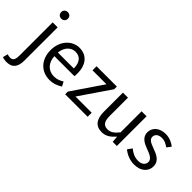

<svg xmlns="http://www.w3.org/2000/svg" viewBox="-79 -1507 2481 2481"><g transform="rotate(45 1162.0 -266.5)"><path d="M35 242C143 242 184 173 184 62V-543H93V62C93 128 80 169 26 169C7 169 -12 164 -26 159L-44 228C-25 236 3 242 35 242ZM138 -655C173 -655 199 -679 199 -716C199 -751 173 -775 138 -775C102 -775 77 -751 77 -716C77 -679 102 -655 138 -655Z M587 13C660 13 718 -11 765 -42L733 -103C692 -76 650 -60 597 -60C494 -60 423 -134 417 -250H783C785 -264 787 -282 787 -302C787 -457 709 -557 570 -557C446 -557 327 -448 327 -271C327 -92 442 13 587 13ZM416 -315C427 -423 495 -484 572 -484C657 -484 707 -425 707 -315Z M864 0H1275V-74H979L1266 -494V-543H895V-469H1150L864 -49Z M1544 13C1618 13 1672 -26 1723 -85H1726L1733 0H1809V-543H1718V-158C1666 -94 1627 -66 1571 -66C1499 -66 1469 -109 1469 -210V-543H1377V-199C1377 -60 1429 13 1544 13Z M2134 13C2262 13 2331 -60 2331 -148C2331 -251 2245 -283 2166 -313C2105 -336 2049 -356 2049 -407C2049 -450 2081 -486 2150 -486C2198 -486 2236 -465 2273 -438L2317 -495C2276 -529 2216 -557 2149 -557C2030 -557 1962 -489 1962 -403C1962 -310 2044 -274 2120 -246C2180 -224 2244 -198 2244 -143C2244 -96 2209 -58 2137 -58C2072 -58 2024 -84 1976 -123L1932 -62C1983 -19 2057 13 2134 13Z"/></g></svg>

Font: Noto Sans HK
Style: Regular
Weight: 400
Designer: Ryoko NISHIZUKA 西塚涼子 (kana, bopomofo & ideographs); Paul D. Hunt (Latin, Greek & Cyrillic); Sandoll Communications 산돌커뮤니
Foundry: Adobe
Version: Version 2.004;hotconv 1.0.118;makeotfexe 2.5.65603